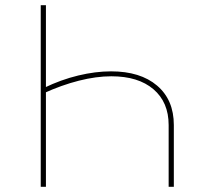

<svg xmlns="http://www.w3.org/2000/svg" viewBox="-20 -720 760 740"><path d="M630 0V-238Q630 -326 571.5 -376Q513 -426 409 -426Q351 -426 284 -409Q217 -392 147 -360L149 -381Q215 -413 281.5 -429Q348 -445 408 -445Q521 -445 585.5 -390Q650 -335 650 -238V0ZM137 0V-700H157V0Z"/></svg>

Font: Montserrat Thin
Style: Regular
Weight: 100
Designer: Julieta Ulanovsky
Foundry: Julieta Ulanovsky
Version: Version 9.000